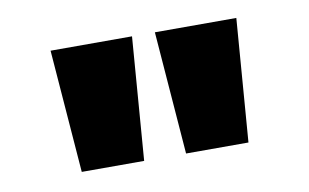

<svg xmlns="http://www.w3.org/2000/svg" viewBox="-41 -798 639 397"><g transform="rotate(-10 278.0 -600.0)"><path d="M103 -471 83 -729H254L234 -471ZM322 -471 302 -729H473L453 -471Z"/></g></svg>

Font: Noto Sans Gurmukhi UI Condensed Black
Style: Regular
Weight: 900
Width: 3
Designer: Jelle Bosma - Monotype Design Team
Foundry: Monotype Imaging Inc.
Version: Version 2.004; ttfautohint (v1.8.4.7-5d5b)